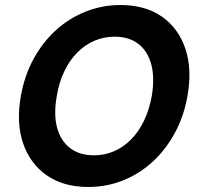

<svg xmlns="http://www.w3.org/2000/svg" viewBox="-20 -732 800 764"><path d="M331 12Q233 12 166.5 -34Q100 -80 72 -161.5Q44 -243 63 -350Q77 -430 113 -496.5Q149 -563 201.5 -611Q254 -659 320 -685.5Q386 -712 459 -712Q558 -712 624 -666Q690 -620 717.5 -538.5Q745 -457 726 -350Q712 -270 676 -203.5Q640 -137 588 -89Q536 -41 470.5 -14.5Q405 12 331 12ZM354 -114Q397 -114 434.5 -130.5Q472 -147 502 -177.5Q532 -208 553 -251.5Q574 -295 584 -350Q596 -423 582 -475.5Q568 -528 531 -557Q494 -586 436 -586Q393 -586 355 -569.5Q317 -553 287 -522.5Q257 -492 236 -448.5Q215 -405 206 -350Q193 -277 207 -224.5Q221 -172 258.5 -143Q296 -114 354 -114Z"/></svg>

Font: DM Sans 9pt ExtraBold
Style: Italic
Weight: 800
Italic angle: -10°
Version: Version 4.004;gftools[0.9.30]